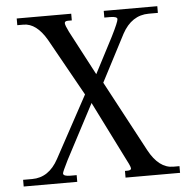

<svg xmlns="http://www.w3.org/2000/svg" viewBox="-51 -750 788 800"><g transform="rotate(-5 343.0 -350.0)"><path d="M670 0H442V-28H452Q468 -28 468 -36.5Q468 -45 442 -94L328 -322L208 -94Q184 -46 184 -40Q184 -28 214 -28H240V0H16V-28H54Q124 -28 164 -102L304 -360L170 -600Q128 -672 74 -672H48V-700H276V-672H260Q246 -672 246 -663Q246 -654 260 -626L358 -440L436 -590Q466 -650 466 -661Q466 -672 436 -672H412V-700H636V-672H598Q526 -672 486 -598L384 -402L542 -106Q584 -28 644 -28H670Z"/></g></svg>

Font: Montaga
Style: Regular
Weight: 400
Designer: Alejandra Rodriguez
Foundry: Alejandra Rodriguez
Version: Version 1.001